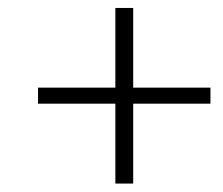

<svg xmlns="http://www.w3.org/2000/svg" viewBox="-20 -544 550 473"><path d="M264.2 -91.8V-288.6H73.7V-328.1H264.2V-524.4H308.1V-328.1H498.5V-288.6H308.1V-91.8Z"/></svg>

Font: Elstob 14pt
Style: Italic
Weight: 400
Italic angle: -20°
Designer: Peter S. Baker
Version: Version 1.015